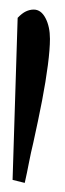

<svg xmlns="http://www.w3.org/2000/svg" viewBox="-20 -788 138 409"><path d="M6.8 -404.8 17.6 -750Q26.9 -759.8 35.2 -763.7Q43.5 -767.6 51.8 -767.6Q67.4 -767.6 76.9 -749.5Q86.4 -731.4 86.4 -705.1Q86.4 -683.6 82 -649.4Q77.6 -615.2 69.6 -573.5Q61.5 -531.7 50.8 -483.4Q45.9 -463.4 41.7 -441.7Q37.6 -419.9 32.7 -398.4Z"/></svg>

Font: Scarab Serif
Style: Condensed
Weight: 400
Designer: John Roberts
Foundry: Scarab
Version: 1.0